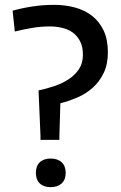

<svg xmlns="http://www.w3.org/2000/svg" viewBox="-20 -769 499 792"><path d="M147 -209 139 -396Q172 -403 204.5 -414Q237 -425 263 -442Q289 -459 305.5 -483.5Q322 -508 322 -543Q322 -576 310.5 -598.5Q299 -621 280.5 -634.5Q262 -648 237 -654Q212 -660 185 -660Q148 -660 110.5 -653.5Q73 -647 41 -639L32 -725Q72 -736 115 -742.5Q158 -749 203 -749Q249 -749 289.5 -738Q330 -727 360 -703.5Q390 -680 407.5 -643Q425 -606 425 -553Q425 -504 408 -468.5Q391 -433 363.5 -408Q336 -383 300.5 -367.5Q265 -352 229 -343L225 -209V-192H147ZM189 3Q160 3 144 -12.5Q128 -28 128 -56Q128 -84 144 -99.5Q160 -115 189 -115Q218 -115 234.5 -99.5Q251 -84 251 -56Q251 -28 234.5 -12.5Q218 3 189 3Z"/></svg>

Font: Encode Sans Normal
Style: Medium
Weight: 500
Designer: Pablo Impallari, Andres Torresi
Foundry: Pablo Impallari, Andres Torresi
Version: Version 1.000; ttfautohint (v1.00) -l 8 -r 50 -G 200 -x 14 -